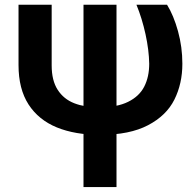

<svg xmlns="http://www.w3.org/2000/svg" viewBox="-20 -550 811 797"><path d="M194.5 -530.3V-278.2Q194.5 -215.7 219.5 -177.1Q244.5 -138.4 288.3 -121.4Q332 -104.4 391.6 -104.4Q465.7 -104.4 512 -127.4Q558.3 -150.3 578.8 -190.6Q599.4 -230.9 599.4 -285.4Q598.5 -341.4 584.1 -407.8Q569.6 -474.1 546.4 -530.3H673.4Q700.7 -486.2 718.9 -420.5Q737 -354.8 737 -285.4Q737 -202.9 703.9 -136.6Q670.9 -70.3 594.6 -30.3Q518.3 9.8 396.6 9.8Q291.8 9.8 216 -21.1Q140.2 -52.1 98.5 -116.4Q56.9 -180.8 56.9 -279.9V-530.3ZM463.6 -530.3V226.6H326.6V-530.3Z"/></svg>

Font: Pretendard JP Variable
Style: Regular
Weight: 400
Designer: Base glyphs from Inter by Rasmus Andersson; Hangul glyphs from Noto Sans CJK(Source Han Sans) by Jang Soo-young and Kang
Foundry: Kil Hyung-jin
Version: Version 1.307;Glyphs 3.2 (3192)